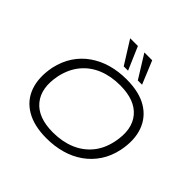

<svg xmlns="http://www.w3.org/2000/svg" viewBox="-225 -1171 1406 1406"><g transform="rotate(45 478.0 -468.0)"><path d="M440 8Q311 8 228 -41Q145 -90 113.5 -179Q82 -268 105 -387Q123 -468 163 -528.5Q203 -589 262.5 -630.5Q322 -672 394.5 -692.5Q467 -713 551 -713Q681 -713 763 -664Q845 -615 877 -526Q909 -437 885 -318Q868 -238 827.5 -177Q787 -116 728 -74.5Q669 -33 596 -12.5Q523 8 440 8ZM443 -56Q538 -56 614 -87Q690 -118 741.5 -179.5Q793 -241 812 -333Q842 -481 772 -565Q702 -649 548 -649Q453 -649 377 -618Q301 -587 250 -525.5Q199 -464 179 -373Q149 -225 219 -140.5Q289 -56 443 -56ZM614 -765 503 -944H584L658 -765ZM468 -765 356 -944H436L513 -765Z"/></g></svg>

Font: Nunito Sans 10pt Expanded Light
Style: Italic
Weight: 300
Width: 7
Italic angle: -9°
Designer: Vernon Adams
Foundry: Vernon Adams
Version: Version 3.101;gftools[0.9.27]